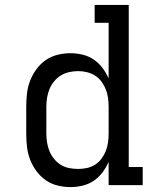

<svg xmlns="http://www.w3.org/2000/svg" viewBox="-20 -755 640 783"><path d="M267 8Q241 8 214.5 1.5Q188 -5 166 -20.5Q144 -36 128 -58Q112 -80 102.5 -105Q93 -130 90 -156.5Q87 -183 87 -210V-320Q87 -347 90 -373.5Q93 -400 102.5 -425Q112 -450 128 -472Q144 -494 166 -509.5Q188 -525 214.5 -531.5Q241 -538 267 -538Q292 -538 317 -532Q342 -526 362.5 -512Q383 -498 398 -478Q413 -458 423 -435V-662H366V-735H505V-74H562V0H423V-95Q413 -72 398 -52Q383 -32 362.5 -18Q342 -4 317 2Q292 8 267 8ZM299 -66Q317 -66 335 -70Q353 -74 368 -83.5Q383 -93 394 -108Q405 -123 411.5 -139.5Q418 -156 420.5 -174Q423 -192 423 -210V-320Q423 -338 420.5 -356Q418 -374 411.5 -390.5Q405 -407 394 -422Q383 -437 368 -446.5Q353 -456 335 -460.5Q317 -465 299 -465Q281 -465 262.5 -461Q244 -457 228.5 -447.5Q213 -438 201 -423.5Q189 -409 182 -392Q175 -375 172 -356.5Q169 -338 169 -320V-210Q169 -192 172 -173.5Q175 -155 182 -138Q189 -121 201 -106.5Q213 -92 228.5 -82.5Q244 -73 262.5 -69.5Q281 -66 299 -66Z"/></svg>

Font: Iosevka Slab Extended
Style: Regular
Weight: 400
Width: 7
Monospace: yes
Designer: Belleve Invis
Foundry: Belleve Invis
Version: Version 11.1.1; ttfautohint (v1.8.3)